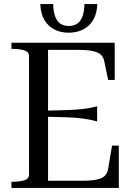

<svg xmlns="http://www.w3.org/2000/svg" viewBox="-20 -919 645 939"><path d="M561 -207V0H36V-30H42Q74 -30 98 -37Q122 -44 122 -66V-644Q122 -666 98 -673Q74 -680 42 -680H36V-710H541V-528H509L490 -619Q486 -640 472.5 -652Q459 -664 432.5 -669.5Q406 -675 363 -675H215V-35H382Q414 -35 437 -38Q460 -41 475 -47.5Q490 -54 498 -65.5Q506 -77 509 -94L528 -207ZM206 -378Q263 -379 306 -380.5Q349 -382 384.5 -386Q420 -390 455 -399V-325Q420 -335 384.5 -339.5Q349 -344 306 -345.5Q263 -347 206 -348ZM316 -759Q278 -759 247.5 -774Q217 -789 198 -820Q179 -851 177 -899H240Q241 -860 250.5 -836.5Q260 -813 276.5 -802.5Q293 -792 316 -792Q340 -792 356.5 -802.5Q373 -813 382.5 -836.5Q392 -860 393 -899H456Q454 -851 435 -820Q416 -789 385 -774Q354 -759 316 -759Z"/></svg>

Font: Roboto Serif 144pt
Style: Regular
Weight: 400
Version: Version 1.008